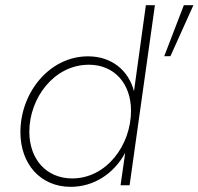

<svg xmlns="http://www.w3.org/2000/svg" viewBox="-20 -717 768 743"><path d="M253.5 6C343 6 420.5 -44.5 464.5 -125.5L446.5 0H481.5L579.5 -697H544.5L498.5 -364C477.5 -444.5 412.5 -499 320.5 -499C172 -499 59 -359.5 59 -205.5C59 -82.5 136.5 6 253.5 6ZM93.5 -207C93.5 -337.5 189 -466.5 324 -466.5C422.5 -466.5 487 -393.5 487 -288.5C487 -154.5 391.5 -26.5 259.5 -26.5C159 -26.5 93.5 -101.5 93.5 -207ZM615.5 -499.5H639.5L728.5 -697H691.5Z"/></svg>

Font: HK Grotesk ExtraLight
Style: Italic
Weight: 200
Italic angle: -16°
Designer: Alfredo Marco Pradil
Foundry: Hanken Design Co.
Version: Version 3.001;FEAKit 1.0